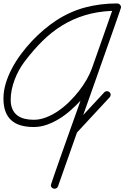

<svg xmlns="http://www.w3.org/2000/svg" viewBox="-20 -746 739 1141"><path d="M616.2 -204.1Q624.5 -204.1 631.1 -198Q637.7 -191.9 637.7 -183.6Q637.7 -174.3 631.8 -168L437.5 41.5L324.7 361.3Q322.3 368.2 316.7 371.8Q311 375.5 304.2 375.5Q294.9 375.5 288.6 369.6Q282.2 363.8 282.2 354Q282.2 352.5 289.3 331.8Q296.4 311 307.9 277.8Q319.3 244.6 334.2 202.4Q349.1 160.2 365 115.2Q380.9 70.3 396.5 26.6Q412.1 -17.1 425 -53.5Q438 -89.8 447 -115Q456.1 -140.1 458.5 -147.5Q432.6 -119.6 401.1 -91.6Q369.6 -63.5 334 -41.3Q298.3 -19 259.5 -5.1Q220.7 8.8 180.7 8.8Q136.7 8.8 103.3 -1Q69.8 -10.7 46.9 -31.5Q23.9 -52.2 12.2 -84.2Q0.5 -116.2 0.5 -160.6Q0.5 -204.6 13.9 -249.5Q27.3 -294.4 50.5 -338.4Q73.7 -382.3 104.2 -423.6Q134.8 -464.8 169.4 -501.7Q204.1 -538.6 240.7 -569.3Q277.3 -600.1 312 -623Q395.5 -677.7 486.1 -701.7Q576.7 -725.6 675.8 -725.6Q685.5 -725.6 692.4 -718.8Q699.2 -711.9 699.2 -701.7Q699.2 -700.7 693.4 -683.6Q687.5 -666.5 677.5 -637.5Q667.5 -608.4 653.8 -569.8Q640.1 -531.2 624.8 -487.5Q609.4 -443.8 593 -397.5Q576.7 -351.1 560.8 -306.2Q544.9 -261.2 530.5 -220.2Q516.1 -179.2 504.4 -146.5Q492.7 -113.8 484.9 -91.8Q477.1 -69.8 474.6 -62.5L599.6 -197.3Q606 -204.1 616.2 -204.1ZM646.5 -681.6Q558.1 -677.7 485.1 -655.5Q412.1 -633.3 349.1 -594.5Q286.1 -555.7 231.2 -501.2Q176.3 -446.8 124.5 -377.9Q107.4 -355 92.5 -327.9Q77.6 -300.8 66.7 -271.5Q55.7 -242.2 49.6 -212.2Q43.5 -182.1 43.5 -153.3Q43.5 -120.6 53.7 -97.9Q64 -75.2 82 -61Q100.1 -46.9 125.2 -40.5Q150.4 -34.2 180.7 -34.2Q216.3 -34.2 252.9 -48.1Q289.6 -62 324.2 -85.4Q358.9 -108.9 390.6 -139.9Q422.4 -170.9 448.7 -204.6Q475.1 -238.3 494.9 -272.9Q514.6 -307.6 525.9 -338.9Q556.6 -425.3 586.4 -510.3Q616.2 -595.2 646.5 -681.6Z"/></svg>

Font: Helvetia Verbundene
Style: Regular
Weight: 400
Designer: Peter Wiegel, original typeface by Carl Albert Fahrenwaldt 1901
Foundry: Peter Wiegel
Version: Version 2.000